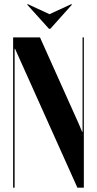

<svg xmlns="http://www.w3.org/2000/svg" viewBox="-20 -873 449 893"><path d="M345 -300 362 -260H364V-699H370V0H340L50 -646H48V0H41V-699H166ZM111 -853 210 -807 310 -853H316L214 -739H208L105 -853Z"/></svg>

Font: Moniqa Black Display
Style: Regular
Weight: 900
Designer: Rajesh Rajput
Foundry: Rajesh Rajput
Version: Version 1.000